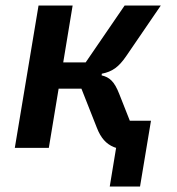

<svg xmlns="http://www.w3.org/2000/svg" viewBox="-20 -536 640 696"><path d="M377.8 140.3H487.6L527.3 -98.4H450.6L412.3 -195.3C394.5 -241.1 377.1 -256 348.4 -262.8L349.1 -268.8C387.4 -276.3 410.2 -293 437.1 -332L562.9 -516H431.8L290.5 -309.7H209.2L243.3 -516H119.7L33.7 0H157L192.5 -214.5H275.2L331.3 -72.4C345.5 -35.9 364.7 -14.2 392.8 -2.8L400.9 0Z"/></svg>

Font: Margiela Mono Italic SmBold It
Style: Regular
Weight: 600
Designer: Mike Abbink, Paul van der Laan, Pieter van Rosmalen
Foundry: Bold Monday
Version: Version 2.003 2021